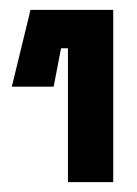

<svg xmlns="http://www.w3.org/2000/svg" viewBox="-20 -720 278 390"><path d="M118 -350V-622H104L89 -544H4L42 -700H210V-350Z"/></svg>

Font: Space Grotesk Frontify
Style: Bold
Weight: 700
Designer: Florian Karsten
Version: Version 2.000